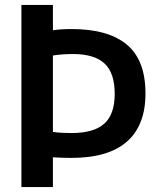

<svg xmlns="http://www.w3.org/2000/svg" viewBox="-20 -760 652 780"><path d="M67 0V-740H195V-637Q210.5 -639.5 230 -640.8Q249.5 -642 270.5 -642Q419 -642 495 -579Q571 -516 571 -380Q571 -251 495.8 -184.8Q420.5 -118.5 269.5 -118.5Q249 -118.5 231.5 -119.2Q214 -120 195 -121V0ZM270.5 -219.5Q361 -219.5 403.5 -257.5Q446 -295.5 446 -378.5Q446 -464 404.5 -502.2Q363 -540.5 277 -540.5Q253 -540.5 233.8 -539Q214.5 -537.5 195 -534.5V-224Q213.5 -221.5 231.5 -220.5Q249.5 -219.5 270.5 -219.5Z"/></svg>

Font: Encode Sans SC SemiCondensed SemiBold
Style: Regular
Weight: 600
Width: 4
Designer: Multiple Designers
Foundry: Impallari Type
Version: Version 3.002